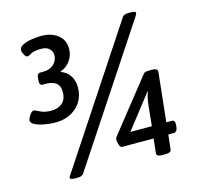

<svg xmlns="http://www.w3.org/2000/svg" viewBox="-103 -813 956 923"><g transform="rotate(-15 375.0 -351.0)"><path d="M139 -283Q113 -283 85.5 -288Q58 -293 39 -302Q20 -311 20 -325Q20 -330 25 -340Q30 -350 37.5 -358Q45 -366 51 -366Q58 -366 79 -354.5Q100 -343 136 -343Q167 -343 188.5 -361Q210 -379 210 -417Q210 -449 190.5 -462Q171 -475 141 -475H124Q109 -475 111 -500L112 -509Q113 -534 130 -534H143Q178 -534 197.5 -553Q217 -572 217 -598Q217 -615 204 -629Q191 -643 163 -643Q127 -643 112 -634Q97 -625 90 -625Q83 -625 75.5 -638.5Q68 -652 68 -662Q68 -676 85.5 -685Q103 -694 128.5 -698.5Q154 -703 179 -703Q229 -703 261 -678Q293 -653 293 -610Q293 -575 274 -549.5Q255 -524 226 -514V-511Q254 -501 270 -477Q286 -453 286 -420Q286 -359 244.5 -321Q203 -283 139 -283ZM163 1Q135 1 135 -8Q135 -12 142 -22L583 -690Q590 -701 614 -701H621Q637 -701 643 -698.5Q649 -696 649 -692Q649 -687 641 -675L205 -15Q199 -5 191 -2Q183 1 169 1ZM593 1Q565 1 566 -15L574 -87H417Q409 -87 404 -101.5Q399 -116 399 -126Q399 -135 404 -141L608 -398Q613 -405 620.5 -406.5Q628 -408 638 -408H652Q680 -408 679 -391L653 -146H682Q688 -146 692 -141Q696 -136 695 -121L694 -111Q691 -87 674 -87H647L639 -15Q638 1 609 1ZM474 -146H581L592 -254Q597 -291 606 -312L604 -313Z"/></g></svg>

Font: Asap SemiBold
Style: Italic
Weight: 600
Italic angle: -6°
Designer: Pablo Cosgaya
Foundry: Omnibus-Type
Version: Version 3.001; ttfautohint (v1.8.3)